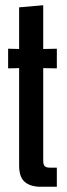

<svg xmlns="http://www.w3.org/2000/svg" viewBox="-20 -713 254 733"><path d="M136 0Q96 0 74.5 -18.5Q53 -37 53 -81V-453L11 -452V-527L53 -526V-685L145 -693V-526L197 -527V-452L145 -453V-99Q145 -85 150.5 -79Q156 -73 170 -73H197V0Z"/></svg>

Font: Mona Sans Condensed Medium
Style: Regular
Weight: 500
Width: 3
Designer: Deni Anggara
Foundry: GitHub
Version: Version 1.001; ttfautohint (v1.8.4.7-5d5b);gftools[0.9.31]